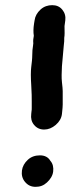

<svg xmlns="http://www.w3.org/2000/svg" viewBox="-20 -703 274 744"><path d="M88 -84C75 -72 67 -58 65 -42C63 -26 66 -11 77 2C88 15 101 21 118 21C135 21 149 16 162 4C175 -8 184 -22 186 -38C188 -54 185 -69 175 -80C167 -94 153 -101 135 -101C117 -101 101 -96 88 -84ZM230 -602 233 -624C235 -640 231 -654 221 -666C211 -678 198 -683 182 -683C166 -683 150 -678 137 -666C124 -654 116 -640 114 -624L112 -612C109 -593 109 -577 111 -565V-564C109 -555 108 -545 109 -535L108 -526C106 -515 105 -503 105 -489C105 -475 103 -460 101 -443C99 -426 99 -403 101 -374C103 -345 103 -323 103 -309V-285C103 -280 103 -275 102 -271L101 -261C99 -245 102 -231 112 -219C122 -207 135 -201 151 -201C167 -201 182 -207 196 -219C210 -231 218 -245 220 -261L221 -271C222 -281 223 -290 223 -298V-318V-334V-350C223 -356 222 -368 220 -385C218 -402 219 -422 220 -446L227 -525C229 -538 229 -548 229 -557L230 -565C230 -566 231 -578 230 -602Z"/></svg>

Font: AppleStorm
Style: XbdIta
Weight: 800
Foundry: Cannot Into Space Fonts
Version: Version 1.01